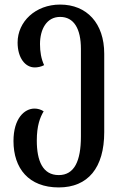

<svg xmlns="http://www.w3.org/2000/svg" viewBox="-20 -568 541 840"><path d="M237 252C365 252 436 166 436 10V-333C436 -466 360 -548 243 -548C135 -548 57 -473 57 -382C57 -315 90 -273 132 -273C145 -273 160 -276 173 -283C160 -311 155 -342 155 -375C155 -440 184 -494 243 -494C303 -494 334 -443 334 -354V29C334 137 305 198 237 198C167 198 141 136 141 47C141 -18 155 -54 171 -81C159 -89 145 -93 131 -93C87 -93 39 -50 39 49C39 169 106 252 237 252Z"/></svg>

Font: Noto Serif Georgian Condensed Medium
Style: Regular
Weight: 500
Width: 3
Designer: Monotype Design Team, Akaki Razmadze
Foundry: Google LLC
Version: Version 2.003